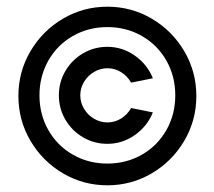

<svg xmlns="http://www.w3.org/2000/svg" viewBox="-20 -560 640 574"><path d="M301 -540Q373 -540 434 -504Q495 -468 531 -406.8Q567 -345.5 567 -273Q567 -200.5 531 -139.2Q495 -78 434 -42Q373 -6 301 -6Q229 -6 168 -42Q107 -78 71 -139.2Q35 -200.5 35 -273Q35 -345.5 71 -406.8Q107 -468 168 -504Q229 -540 301 -540ZM301 -71Q358 -71 404.5 -97.8Q451 -124.5 477.5 -171.2Q504 -218 504 -275Q504 -332 477.5 -378.8Q451 -425.5 404.5 -452.2Q358 -479 301 -479Q244 -479 197.5 -452.2Q151 -425.5 124.5 -378.8Q98 -332 98 -275Q98 -218 124.5 -171.2Q151 -124.5 197.5 -97.8Q244 -71 301 -71ZM301 -420Q345.5 -420 383 -393.8Q420.5 -367.5 437 -326L372 -313Q360.5 -333 341.8 -344.5Q323 -356 301 -356Q280 -356 261.2 -345Q242.5 -334 231.2 -315.2Q220 -296.5 220 -275Q220 -253.5 231.2 -234.8Q242.5 -216 261.2 -205Q280 -194 301 -194Q323 -194 341.8 -205.5Q360.5 -217 372 -237L437 -224Q420.5 -182.5 383 -156.2Q345.5 -130 301 -130Q261.5 -130 228.2 -149.5Q195 -169 175.5 -202.2Q156 -235.5 156 -275Q156 -314.5 175.5 -347.8Q195 -381 228.2 -400.5Q261.5 -420 301 -420Z"/></svg>

Font: JuliaMono
Style: Regular
Weight: 400
Monospace: yes
Designer: cormullion
Foundry: corm
Version: Version 0.055; ttfautohint (v1.8.4)